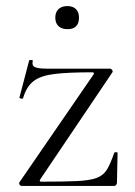

<svg xmlns="http://www.w3.org/2000/svg" viewBox="-20 -612 445 632"><path d="M44 -12 288 -367Q292 -374 283 -374Q205 -374 159.5 -368.5Q114 -363 90.5 -345Q67 -327 56 -289Q55 -286 49 -287.5Q43 -289 44 -291L76 -413Q77 -415 83 -414.5Q89 -414 88 -412Q84 -396 95 -391Q106 -386 135 -386Q170 -386 221 -386Q272 -386 342 -386Q346 -386 349 -382Q352 -378 350 -374L112 -21Q108 -14 117 -14Q191 -14 233.5 -16Q276 -18 298.5 -26.5Q321 -35 332.5 -54.5Q344 -74 356 -109Q357 -111 362 -111Q367 -111 367 -109L365 -11Q365 -7 362.5 -3.5Q360 0 356 0Q309 0 257.5 0Q206 0 153.5 0Q101 0 51 0Q47 0 44.5 -4Q42 -8 44 -12ZM202 -516Q183 -516 172.5 -526Q162 -536 162 -554Q162 -572 172.5 -582Q183 -592 202 -592Q220 -592 230 -582Q240 -572 240 -554Q240 -516 202 -516Z"/></svg>

Font: Cormorant Light Light
Style: Regular
Weight: 300
Version: Version 4.000